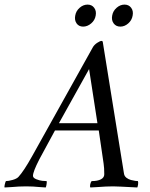

<svg xmlns="http://www.w3.org/2000/svg" viewBox="-74 -829 667 852"><path d="M333 -25.4Q358.9 -25.4 373.8 -33.2Q388.7 -41 388.7 -55.7Q388.7 -85 385.7 -103.5L364.3 -250H169.9Q123.5 -165 100.6 -122.1Q72.3 -66.9 72.3 -48.8Q72.3 -39.6 86.9 -33.7Q101.6 -27.8 113.5 -26.6Q125.5 -25.4 132.8 -25.4Q134.3 -23.4 132.8 -12.5Q131.3 -1.5 128.9 2.9Q115.7 2.4 100.8 1Q85.9 -0.5 72.8 -1.2Q59.6 -2 42 -2Q23.4 -2 9.5 -1.2Q-4.4 -0.5 -21.2 1Q-38.1 2.4 -53.7 2.9Q-55.2 1 -53 -9.5Q-50.8 -20 -47.9 -25.4Q-36.6 -25.4 -18.3 -30.5Q0 -35.6 7.8 -43.9Q31.7 -69.8 68.4 -135.7L337.9 -619.1Q343.8 -629.9 356.9 -638.7Q370.1 -647.5 377 -647.5Q378.9 -647.5 381.8 -644.5L465.8 -123Q468.3 -109.4 470.9 -91.8Q473.6 -74.2 474.9 -66.4Q476.1 -58.6 476.6 -56.6Q478.5 -46.9 487.3 -40Q496.1 -33.2 507.3 -30.3Q518.6 -27.3 526.1 -26.4Q533.7 -25.4 538.1 -25.4Q540 -19.5 538.6 -9.8Q537.1 0 535.2 2.9Q444.8 -2 428.7 -2Q410.2 -2 395 -1.2Q379.9 -0.5 361.1 1Q342.3 2.4 327.1 2.9Q324.2 -1 326.4 -11.2Q328.6 -21.5 333 -25.4ZM187.5 -282.2H358.4L321.3 -522.5ZM423.8 -759.8Q427.2 -780.3 443.4 -794.4Q459.5 -808.6 478.5 -808.6Q497.6 -808.6 508.1 -794.4Q518.6 -780.3 514.6 -759.8Q511.2 -739.3 495.1 -725.1Q479 -710.9 460 -710.9Q440.9 -710.9 430.4 -725.1Q419.9 -739.3 423.8 -759.8ZM259.8 -759.8Q263.2 -780.3 279.3 -794.4Q295.4 -808.6 314.5 -808.6Q333.5 -808.6 344 -794.4Q354.5 -780.3 350.6 -759.8Q347.2 -739.3 330.6 -725.1Q314 -710.9 294.9 -710.9Q275.9 -710.9 265.9 -725.1Q255.9 -739.3 259.8 -759.8Z"/></svg>

Font: Crimson
Style: Italic
Weight: 400
Italic angle: -11°
Version: Version 0.8